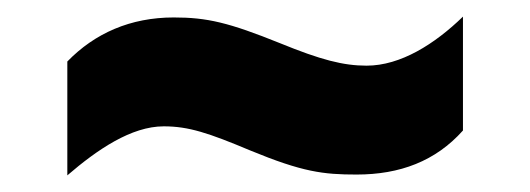

<svg xmlns="http://www.w3.org/2000/svg" viewBox="-20 -440 638 231"><path d="M61 -366V-229C97 -260 138 -288 177 -288C207 -288 231 -280 281 -259C344 -233 369 -230 409 -230C461 -230 504 -246 537 -283V-420C503 -387 462 -361 421 -361C393 -361 366 -368 317 -388C255 -413 229 -419 189 -419C137 -419 94 -400 61 -366Z"/></svg>

Font: Noto Sans Gurmukhi Black
Style: Regular
Weight: 900
Designer: Jelle Bosma - Monotype Design Team
Foundry: Monotype Imaging Inc.
Version: Version 2.004